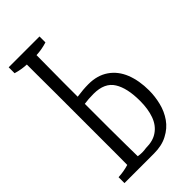

<svg xmlns="http://www.w3.org/2000/svg" viewBox="-244 -795 931 931"><g transform="rotate(-45 221.0 -330.0)"><path d="M20 26.4Q56.2 24.9 91.8 14.2Q92.3 -20.5 92.3 -50.8Q92.3 -262.7 92.3 -483.9Q91.8 -541.5 91.8 -608.4Q91.8 -636.2 91.8 -674.3Q56.2 -675.8 20 -686.5Q20 -701.7 20 -727.1Q20 -727.1 231.4 -727.1Q231.4 -702.1 231.4 -686.5Q194.3 -674.8 157.2 -673.3Q155.8 -552.7 155.8 -485.4Q155.8 -432.6 155.8 -389.6Q200.2 -396 235.8 -396Q296.4 -396 338.9 -366.7Q381.3 -337.4 401.9 -285.4Q422.4 -233.4 422.4 -166Q422.4 -125 412.1 -83.5Q401.9 -42 378.2 -8.1Q354.5 25.9 314.9 46.4Q276.9 66.9 222.7 66.9Q222.7 66.9 20 66.9Q20 51.3 20 26.4ZM155.8 -340.8Q155.8 -253.9 155.8 -176.8Q155.8 -114.3 156.7 -52.2Q157.2 -11.2 157.7 20.5Q171.9 22.9 185.5 22.9Q199.2 22.9 213.4 20.5Q263.7 20.5 293.9 -1.5Q325.7 -23.4 340.6 -64.7Q355.5 -106 355.5 -161.6Q355.5 -249.5 325.7 -296.9Q295.9 -345.2 220.2 -345.2Q184.6 -345.2 155.8 -340.8Z"/></g></svg>

Font: Scarab Serif
Style: Light
Weight: 300
Designer: John Roberts
Foundry: Scarab
Version: 1.0